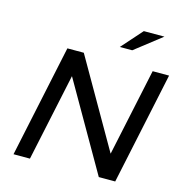

<svg xmlns="http://www.w3.org/2000/svg" viewBox="-125 -994 1053 1107"><g transform="rotate(15 402.0 -440.0)"><path d="M197 -670 55 0H153L264 -522L564 0H662L804 -670H706L595 -148L295 -670ZM487 -756H561L720 -880H597Z"/></g></svg>

Font: LT Wave
Style: Italic
Weight: 400
Designer: Daniel Lyons
Version: Version 2.5 (Glyphs App)